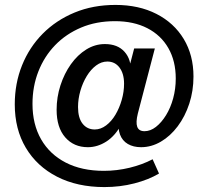

<svg xmlns="http://www.w3.org/2000/svg" viewBox="-20 -750 846 780"><path d="M404 10Q294 10 212 -32Q130 -74 85 -149.5Q40 -225 40 -326Q40 -411 69.5 -484.5Q99 -558 153.5 -613Q208 -668 283 -699Q358 -730 449 -730Q544 -730 615.5 -693.5Q687 -657 726.5 -591.5Q766 -526 766 -439Q766 -381 749 -329Q732 -277 702 -237Q672 -197 633.5 -174.5Q595 -152 553 -152Q522 -152 499.5 -165Q477 -178 467.5 -203.5Q458 -229 464 -264L474 -246Q448 -198 412 -175Q376 -152 337 -152Q280 -152 245 -192Q210 -232 210 -304Q210 -355 225.5 -403Q241 -451 268 -489Q295 -527 330.5 -549Q366 -571 406 -571Q458 -571 486 -539.5Q514 -508 511 -458L500 -457L525 -553H609L540 -289Q531 -253 537.5 -235Q544 -217 567 -217Q591 -217 613.5 -234.5Q636 -252 654.5 -282Q673 -312 683.5 -350.5Q694 -389 694 -431Q694 -502 664 -554.5Q634 -607 578.5 -635.5Q523 -664 447 -664Q371 -664 309.5 -638Q248 -612 204 -566.5Q160 -521 136 -460Q112 -399 112 -328Q112 -245 147 -184Q182 -123 247 -89.5Q312 -56 402 -56Q455 -56 506.5 -68.5Q558 -81 600 -103L626 -45Q584 -20 526 -5Q468 10 404 10ZM365 -224Q389 -224 411 -240.5Q433 -257 449 -284Q465 -311 474.5 -344Q484 -377 484 -410Q484 -451 465.5 -475.5Q447 -500 416 -500Q392 -500 370.5 -484Q349 -468 332.5 -441Q316 -414 306.5 -381Q297 -348 297 -315Q297 -271 315.5 -247.5Q334 -224 365 -224Z"/></svg>

Font: Instrument Sans SemiCondensed Medium
Style: Regular
Weight: 500
Width: 4
Designer: Rodrigo Fuenzalida
Foundry: fragTYPE
Version: Version 1.000;gftools[0.9.28]